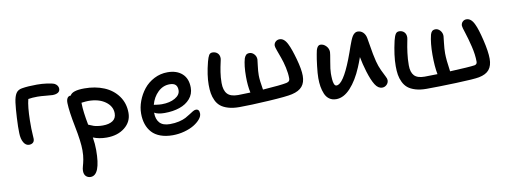

<svg xmlns="http://www.w3.org/2000/svg" viewBox="-67 -936 4234 1604"><g transform="rotate(-10 2050.5 -133.5)"><path d="M134.8 -58.1Q106.4 -58.1 88.6 -88.6Q70.8 -119.1 69.8 -168.9Q67.9 -215.8 72.3 -297.1Q76.7 -378.4 83 -425.8Q89.8 -476.6 106.2 -502.2Q122.6 -527.8 157.2 -533.2Q208.5 -542 285.2 -542Q328.1 -542 370.8 -536.1Q413.6 -530.3 434.1 -521Q462.9 -503.4 462.9 -476.1Q462.9 -454.1 445.3 -443.6Q427.7 -433.1 398.9 -433.1Q385.3 -433.1 342.5 -437.5Q299.8 -441.9 272 -441.9Q228 -441.9 193.8 -436Q177.7 -373 175.8 -256.8Q174.8 -216.8 175.8 -188.7Q176.8 -160.6 178.5 -132.6Q180.2 -104.5 180.2 -101.1Q180.2 -79.6 167.5 -68.8Q154.8 -58.1 134.8 -58.1Z M594.2 295.9Q570.8 295.9 554.9 280.5Q539.1 265.1 539.1 234.9Q539.1 217.8 545.4 196.5Q551.8 175.3 558.3 142.3Q564.9 109.4 564.9 64Q564.9 -8.3 538.3 -141.4Q511.7 -274.4 509.8 -344.2Q508.8 -370.6 518.1 -386.7Q527.3 -402.8 547.9 -402.8Q566.9 -441.9 669.9 -441.9Q762.2 -441.9 835.9 -411.4Q909.7 -380.9 953.9 -319.8Q998 -258.8 998 -176.8Q998 -101.6 937.7 -53.2Q877.4 -4.9 784.2 -4.9Q720.2 -4.9 668.9 -25.9Q678.2 29.8 678.2 81.1Q678.2 295.9 594.2 295.9ZM626 -319.8Q627 -251.5 648.9 -138.2Q652.8 -136.7 667.5 -130.4Q682.1 -124 692.4 -120.4Q702.6 -116.7 723.6 -113.3Q744.6 -109.9 769 -109.9Q822.3 -109.9 853 -130.4Q883.8 -150.9 883.8 -192.9Q883.8 -252.9 828.4 -293Q772.9 -333 683.1 -333Q666 -333 626 -328.1Z M1330.6 71.8Q1272 71.8 1227.3 55.4Q1182.6 39.1 1155.3 9Q1127.9 -21 1114.3 -61.5Q1100.6 -102.1 1100.6 -151.9Q1100.6 -204.6 1120.6 -258.1Q1140.6 -311.5 1175.5 -355.5Q1210.4 -399.4 1263.4 -426.8Q1316.4 -454.1 1377 -454.1Q1455.1 -454.1 1501 -412.6Q1546.9 -371.1 1546.9 -293.9Q1546.9 -239.7 1512.9 -200.4Q1479 -161.1 1423.1 -142.1Q1367.2 -123 1295.9 -123Q1238.3 -123 1209 -141.1V-138.2Q1209 -85.4 1236.3 -54.7Q1263.7 -23.9 1323.7 -23.9Q1365.7 -23.9 1401.1 -32.2Q1436.5 -40.5 1459 -52.5Q1481.4 -64.5 1499 -76.4Q1516.6 -88.4 1531 -96.7Q1545.4 -105 1556.6 -105Q1585.9 -105 1585.9 -66.9Q1585.9 -43.9 1565.4 -19.5Q1544.9 4.9 1511.5 25.1Q1478 45.4 1429.7 58.6Q1381.3 71.8 1330.6 71.8ZM1377 -352.1Q1320.8 -352.1 1277.8 -310.8Q1234.9 -269.5 1217.8 -206.1Q1219.2 -206.1 1241.9 -202.6Q1264.6 -199.2 1285.6 -199.2Q1353 -199.2 1397.9 -225.1Q1442.9 -251 1442.9 -291Q1442.9 -321.8 1427.2 -336.9Q1411.6 -352.1 1377 -352.1Z M1919.4 -63Q1865.2 -63 1825.2 -75Q1785.2 -86.9 1761 -106.7Q1736.8 -126.5 1722.7 -156.7Q1708.5 -187 1703.4 -218.5Q1698.2 -250 1698.2 -291Q1698.2 -373 1726.1 -481.9Q1736.3 -520 1746.1 -535.9Q1755.9 -551.8 1775.4 -551.8Q1801.3 -551.8 1818.4 -536.1Q1835.4 -520.5 1835.4 -492.2Q1835.4 -483.9 1828.4 -454.1Q1821.3 -424.3 1814.2 -379.2Q1807.1 -334 1807.1 -287.1Q1807.1 -225.1 1834.5 -194.6Q1861.8 -164.1 1925.3 -164.1Q1967.3 -164.1 2030.3 -167Q2017.1 -227.1 2017.1 -303.2Q2017.1 -399.4 2034.2 -457Q2040.5 -474.1 2050.3 -483.6Q2060.1 -493.2 2079.1 -493.2Q2101.1 -493.2 2118.7 -474.4Q2136.2 -455.6 2136.2 -429.2Q2136.2 -422.9 2130.1 -377.4Q2124 -332 2124 -295.9Q2124 -253.9 2138.2 -172.9Q2293.9 -183.6 2341.3 -193.8Q2356.4 -197.8 2363.3 -204.8Q2370.1 -211.9 2370.1 -227.1Q2370.1 -269.5 2358.9 -320.1Q2347.7 -370.6 2334.2 -406.7Q2320.8 -442.9 2309.6 -474.6Q2298.3 -506.3 2298.3 -516.1Q2298.3 -536.1 2312.5 -549.6Q2326.7 -563 2347.2 -563Q2387.2 -563 2414.1 -505.9Q2435.1 -464.4 2460.2 -374.3Q2485.4 -284.2 2485.4 -229Q2485.4 -172.4 2457.5 -139.4Q2429.7 -106.4 2370.1 -92.8Q2323.7 -81.5 2167.7 -72.3Q2011.7 -63 1919.4 -63Z M2728 12.2Q2693.8 12.2 2669.7 -4.9Q2645.5 -22 2633.1 -52.2Q2620.6 -82.5 2615.2 -115.2Q2609.9 -147.9 2609.9 -187Q2609.9 -224.1 2617.4 -288.1Q2625 -352.1 2631.8 -386.2Q2642.1 -459 2674.8 -459Q2701.2 -459 2722.7 -436.8Q2744.1 -414.6 2744.1 -384.8Q2744.1 -372.6 2732.2 -305.9Q2720.2 -239.3 2720.2 -208Q2720.2 -193.4 2720.5 -182.6Q2720.7 -171.9 2721.7 -158.2Q2722.7 -144.5 2724.6 -135.3Q2726.6 -126 2729.7 -117.4Q2732.9 -108.9 2738 -104.5Q2743.2 -100.1 2750 -100.1Q2805.7 -100.1 2882.8 -297.9Q2892.6 -322.3 2903.8 -354.2Q2915 -386.2 2922.1 -406.7Q2929.2 -427.2 2938.5 -449.5Q2947.8 -471.7 2955.8 -484.1Q2963.9 -496.6 2975.1 -504.9Q2986.3 -513.2 2999 -513.2Q3026.9 -513.2 3045.9 -494.9Q3064.9 -476.6 3070.8 -445.8Q3073.7 -431.2 3080.8 -387Q3087.9 -342.8 3094.7 -306.2Q3101.6 -269.5 3108.9 -242.2Q3120.1 -198.7 3137.5 -161.6Q3154.8 -124.5 3166 -103.8Q3177.2 -83 3177.2 -70.8Q3177.2 -47.9 3161.1 -32Q3145 -16.1 3123 -16.1Q3088.4 -16.1 3063.2 -55.7Q3038.1 -95.2 3014.2 -172.9Q2994.1 -239.3 2982.9 -299.8Q2964.8 -249 2951.2 -217.8Q2907.7 -113.8 2849.6 -50.8Q2791.5 12.2 2728 12.2Z M3484.9 58.1Q3431.2 58.1 3391.4 45.9Q3351.6 33.7 3327.6 13.7Q3303.7 -6.3 3289.1 -37.1Q3274.4 -67.9 3269.3 -99.9Q3264.2 -131.8 3264.2 -172.9Q3264.2 -263.7 3292 -384.8Q3301.3 -422.4 3311.8 -438.7Q3322.3 -455.1 3342.3 -455.1Q3367.7 -455.1 3384.3 -439Q3400.9 -422.9 3400.9 -394Q3400.9 -384.8 3393.8 -351.3Q3386.7 -317.9 3379.9 -266.1Q3373 -214.4 3373 -161.1Q3373 -102.1 3399.4 -73.5Q3425.8 -44.9 3486.8 -44.9Q3506.3 -44.9 3596.2 -46.9Q3583 -112.8 3583 -212.9Q3583 -311 3600.1 -380.9Q3605 -398.9 3615 -408.9Q3625 -418.9 3644 -418.9Q3666 -418.9 3683.6 -399.2Q3701.2 -379.4 3701.2 -352.1Q3701.2 -347.2 3695.1 -296.4Q3689 -245.6 3689 -207Q3689 -153.3 3704.1 -51.8Q3869.6 -59.1 3914.1 -65.9Q3936 -70.3 3936 -92.8Q3936 -152.3 3918.7 -223.6Q3901.4 -294.9 3884.3 -346.4Q3867.2 -397.9 3867.2 -409.2Q3867.2 -429.2 3880.4 -442.6Q3893.6 -456.1 3913.1 -456.1Q3954.1 -456.1 3980 -398.9Q4000.5 -356.9 4024.2 -258.1Q4047.9 -159.2 4047.9 -98.1Q4047.9 -40 4020.8 -6.3Q3993.7 27.3 3933.1 39.1Q3891.6 47.4 3737.8 52.7Q3584 58.1 3484.9 58.1Z"/></g></svg>

Font: Shantell Sans Irregular Bouncy
Style: Regular
Weight: 500
Designer: Stephen Nixon, Anya Danilova, Shantell Martin
Foundry: Arrow Type
Version: Version 1.006;[9816181b4]